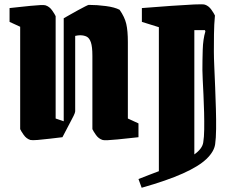

<svg xmlns="http://www.w3.org/2000/svg" viewBox="-20 -648 1089 904"><path d="M415 -40V-385Q415 -428 408 -448.5Q401 -469 388 -475.5Q375 -482 357 -482Q348 -482 334 -479V-124Q334 -118 326.5 -102.5Q319 -87 308 -67L274 -2Q247 1 215 5Q183 9 157 11Q131 13 123 11Q104 5 91.5 -13Q79 -31 75 -40V-522L25 -545V-610Q45 -612 71.5 -615Q98 -618 124 -620.5Q150 -623 169 -624Q188 -625 194 -623Q213 -617 225.5 -599Q238 -581 242 -572V-90L280 -77V-562Q291 -568 309 -578.5Q327 -589 346.5 -599.5Q366 -610 380.5 -617.5Q395 -625 398 -625Q437 -625 478.5 -619.5Q520 -614 543 -602Q567 -568 574.5 -535.5Q582 -503 582 -450V-90L632 -67V-2Q612 0 585.5 3Q559 6 533 8.5Q507 11 488 12Q469 13 463 11Q444 5 431.5 -13Q419 -31 415 -40ZM945 -626Q963 -620 975.5 -602Q988 -584 992 -575Q988 -533 987.5 -486.5Q987 -440 987 -405Q987 -377 989 -333Q991 -289 993 -238Q995 -187 996.5 -136Q998 -85 997.5 -41Q997 3 993 31Q988 66 952 100.5Q916 135 841.5 168.5Q767 202 647 236L632 195Q658 185 682 175.5Q706 166 728 158V-520L648 -545V-610Q723 -616 787 -620.5Q851 -625 894 -627Q937 -629 945 -626ZM945 -506H895V79Q933 52 937 22Q941 -2 941.5 -39Q942 -76 941 -118.5Q940 -161 938 -201.5Q936 -242 934.5 -273Q933 -304 933 -318Q933 -363 934.5 -413.5Q936 -464 947 -500Z"/></svg>

Font: Grenze Gotisch Black
Style: Regular
Weight: 900
Designer: Renata Polastri
Foundry: Omnibus-Type
Version: Version 1.001